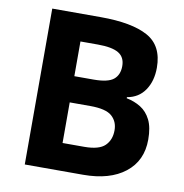

<svg xmlns="http://www.w3.org/2000/svg" viewBox="-80 -790 832 866"><g transform="rotate(10 336.0 -357.0)"><path d="M312 -714Q455 -714 528 -674Q601 -634 601 -533Q601 -472 572.5 -430Q544 -388 491 -379V-374Q527 -367 556 -349Q585 -331 602 -297Q619 -263 619 -207Q619 -110 549 -55Q479 0 357 0H90V-714ZM329 -431Q395 -431 420.5 -452Q446 -473 446 -513Q446 -554 416 -572Q386 -590 321 -590H241V-431ZM241 -311V-125H340Q408 -125 435 -151.5Q462 -178 462 -222Q462 -262 434.5 -286.5Q407 -311 335 -311Z"/></g></svg>

Font: Noto Sans Tai Tham
Style: Bold
Weight: 700
Designer: Monotype Design Team 2013. Revised by David WIlliams 2020
Foundry: Monotype Imaging Inc.
Version: Version 2.002; ttfautohint (v1.8.4.7-5d5b)